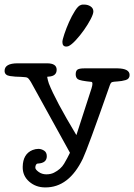

<svg xmlns="http://www.w3.org/2000/svg" viewBox="-34 -661 585 837"><path d="M373 -611Q373 -600 361 -577Q349 -554 332 -530Q315 -506 296.5 -486Q278 -466 265 -460Q259 -458 255 -458Q238 -458 238 -478Q238 -487 246.5 -512.5Q255 -538 267 -565Q279 -592 293 -614Q307 -636 318 -639Q323 -641 326 -641Q329 -641 333 -641Q349 -641 361 -633Q373 -625 373 -611ZM479 -363Q531 -362 531 -334Q531 -317 514 -312Q497 -307 478.5 -306Q460 -305 454.5 -303Q449 -301 445 -290Q348 -13 327 31Q266 157 163 156Q122 156 93 130.5Q64 105 65 66Q66 10 108 -7Q121 -12 133.5 -12Q146 -12 158 -4.5Q170 3 170 20Q170 50 131 52Q126 52 123 57Q120 62 120 70Q120 78 134.5 88.5Q149 99 168 99Q187 99 201 92Q231 77 245.5 52.5Q260 28 271 5Q107 -293 101 -303Q95 -313 90 -318.5Q85 -324 76 -324.5Q67 -325 57 -326Q33 -326 9.5 -329.5Q-14 -333 -14 -352Q-14 -385 43 -385H171Q213 -385 213 -357Q213 -329 178 -327Q173 -327 172 -326Q172 -325 172 -324Q174 -312 179 -297Q207 -225 299 -72Q361 -263 365 -276Q369 -289 369 -296Q369 -303 365 -304Q314 -309 305 -316Q296 -323 296 -337Q296 -351 303 -357Q311 -363 333 -363Z"/></svg>

Font: Scratch Savers
Style: Book
Weight: 400
Designer: Pablo Impallari, Rodrigo Fuenzalida, Brenda Gallo
Foundry: Pablo Impallari, Rodrigo Fuenzalida, Brenda Gallo
Version: Version 4.0b1